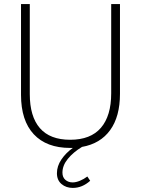

<svg xmlns="http://www.w3.org/2000/svg" viewBox="-20 -717 691 941"><path d="M83 -252V-697H126V-256Q126 -146 175.5 -89Q225 -32 324 -32Q424 -32 474.5 -90.5Q525 -149 525 -260V-697H568V-257Q568 -146 520 -79.5Q472 -13 382 3Q339 29 312.5 61.5Q286 94 286 129Q286 152 300.5 164.5Q315 177 336 177Q352 177 371.5 169Q391 161 408 148L422 169Q383 204 337 204Q304 204 281.5 185Q259 166 259 132Q259 97 281 64.5Q303 32 337 8H324Q208 8 145.5 -59Q83 -126 83 -252Z"/></svg>

Font: Hanken Grotesk ExtraLight
Style: Regular
Weight: 200
Designer: Alfredo Marco Pradil
Foundry: Hanken Design Co.
Version: Version 3.014